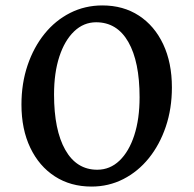

<svg xmlns="http://www.w3.org/2000/svg" viewBox="-20 -675 713 707"><path d="M317 12Q240 12 182 -25.5Q124 -63 91.5 -131Q59 -199 59 -290Q59 -368 81.5 -434.5Q104 -501 144 -550.5Q184 -600 238.5 -627.5Q293 -655 357 -655Q434 -655 491.5 -617.5Q549 -580 581 -512Q613 -444 613 -353Q613 -275 590.5 -208.5Q568 -142 528 -92.5Q488 -43 434 -15.5Q380 12 317 12ZM338 -50Q385 -50 420 -83.5Q455 -117 474.5 -177Q494 -237 494 -317Q494 -448 452.5 -520.5Q411 -593 334 -593Q288 -593 253 -559.5Q218 -526 198.5 -466.5Q179 -407 179 -327Q179 -196 220.5 -123Q262 -50 338 -50Z"/></svg>

Font: Petrona SemiBold
Style: Regular
Weight: 600
Designer: Ringo R. Seeber
Foundry: Ringo R. Seeber
Version: Version 2.001; ttfautohint (v1.8.3)